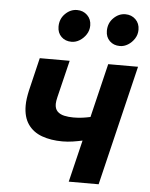

<svg xmlns="http://www.w3.org/2000/svg" viewBox="-53 -791 653 835"><g transform="rotate(5 273.5 -373.5)"><path d="M278.5 0 322.8 -183.2Q304.8 -179.2 281.8 -175.6Q258.8 -172 235.8 -172Q185.5 -172 146.1 -186.2Q106.8 -200.5 84.9 -232.1Q63 -263.8 63 -313.5Q63 -328 65.2 -344.5Q67.5 -361 71.5 -379L106.2 -524H236.8L197.2 -361.2Q195.5 -353 194.1 -345.9Q192.8 -338.8 192.8 -332.2Q192.8 -310.8 204.1 -299.4Q215.5 -288 234.1 -283.9Q252.8 -279.8 274.2 -279.8Q296.8 -279.8 315.2 -282.5Q333.8 -285.2 348.2 -288.5L405 -524H535.2L409 0ZM448.5 -607Q421 -607 403.8 -623.9Q386.5 -640.8 386.5 -667.8Q386.5 -701.8 409.2 -724.2Q432 -746.8 460.8 -746.8Q487.5 -746.8 505.4 -729.4Q523.2 -712 523.2 -684.5Q523.2 -663 511.9 -645.4Q500.5 -627.8 483.6 -617.4Q466.8 -607 448.5 -607ZM237.2 -607Q210 -607 192.8 -623.9Q175.5 -640.8 175.5 -667.8Q175.5 -701.8 198.2 -724.2Q221 -746.8 249.8 -746.8Q276.5 -746.8 294.5 -729.4Q312.5 -712 312.5 -684.5Q312.5 -663 301 -645.4Q289.5 -627.8 272.6 -617.4Q255.8 -607 237.2 -607Z"/></g></svg>

Font: Ubuntu Sans
Style: Italic
Weight: 400
Italic angle: -13.5°
Designer: Dalton Maag Ltd
Foundry: Dalton Maag Ltd
Version: Version 1.006